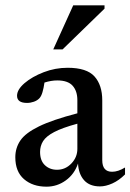

<svg xmlns="http://www.w3.org/2000/svg" viewBox="-20 -690 490 721"><path d="M355.5 10Q316.5 10 295.8 -13.2Q275 -36.5 273 -76Q259.5 -36 227 -12.5Q194.5 11 154.5 11Q103 11 70.2 -17.2Q37.5 -45.5 37.5 -99.5Q37.5 -134.5 56.5 -162.5Q75.5 -190.5 126 -215.2Q176.5 -240 270.5 -264.5V-314Q270.5 -348 252.8 -368Q235 -388 195 -388Q172.5 -388 147 -380Q144 -359 139.5 -343.8Q135 -328.5 128 -321Q120 -312.5 107.2 -308Q94.5 -303.5 81.5 -303.5Q44 -303.5 44 -330.5Q44 -353.5 72.2 -377.8Q100.5 -402 144 -418.8Q187.5 -435.5 234 -435.5Q305.5 -435.5 334.8 -403Q364 -370.5 364 -313V-88.5Q364 -45 401 -45Q423.5 -45 449.5 -61V-35Q427 -12.5 402 -1.2Q377 10 355.5 10ZM130.5 -119.5Q130.5 -86.5 148.8 -69.5Q167 -52.5 194 -52.5Q225.5 -52.5 248 -76Q270.5 -99.5 270.5 -131V-225.5Q213.5 -210 183.2 -194Q153 -178 141.8 -160Q130.5 -142 130.5 -119.5ZM180 -504.5 255 -670H372.5V-657.5L215 -504.5Z"/></svg>

Font: Newsreader Text Medium
Style: Regular
Weight: 500
Designer: Hugues Gentile
Foundry: Production Type
Version: Version 1.002